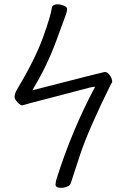

<svg xmlns="http://www.w3.org/2000/svg" viewBox="-20 -732 600 908"><path d="M247 116Q319 -114 430 -322Q412 -320 401 -317L176 -258Q120 -244 87 -234H86Q77 -233 62.5 -248.5Q48 -264 49 -275Q50 -286 55 -299Q145 -449 183 -554Q221 -659 226 -699Q229 -707 241.5 -710.5Q254 -714 274 -708Q294 -702 296.5 -693.5Q299 -685 292.5 -665.5Q286 -646 243.5 -532Q201 -418 133 -305L391 -371L472 -391Q484 -394 496 -380Q508 -366 510 -351Q512 -341 506 -337Q397 -117 357.5 3.5Q318 124 314.5 135Q311 146 294 152Q277 158 259.5 155.5Q242 153 242.5 141Q243 129 247 116Z"/></svg>

Font: LXGW WenKai TC
Style: Regular
Weight: 400
Designer: LXGW / Fontworks Inc.
Foundry: LXGW / Fontworks Inc.
Version: Version 1.330